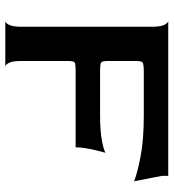

<svg xmlns="http://www.w3.org/2000/svg" viewBox="14 -654 640 707"><g transform="rotate(90 333.5 -300.0)"><path d="M57 0Q64 0 71 -14Q78 -28 78 -60V-540Q78 -572 71 -585.5Q64 -599 57 -600H627V-577L647 -474Q622 -485 559 -497.5Q496 -510 407 -510H245Q215 -510 209.5 -505.5Q204 -501 204 -480V-379Q204 -357 209.5 -353Q215 -349 244 -349H402Q460 -349 495.5 -355.5Q531 -362 542 -369Q538 -354 533 -334Q528 -314 525 -294Q522 -274 522 -259H244Q215 -259 209.5 -255.5Q204 -252 204 -229V-60Q204 -27 211 -13.5Q218 0 225 0Z"/></g></svg>

Font: Red Rose Medium
Style: Regular
Weight: 500
Designer: Jaikishan Patel
Version: Version 2.000